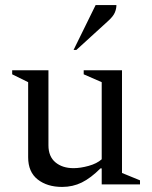

<svg xmlns="http://www.w3.org/2000/svg" viewBox="-20 -727 601 757"><path d="M225 10Q166 10 128.5 -19.5Q91 -49 91 -107V-403L28 -434V-450H171V-154Q171 -110 198.5 -87Q226 -64 270 -64Q297 -64 329.5 -73Q362 -82 381 -99V-403L310 -434V-450H461V-45L532 -16V0H381V-63H376Q338 -25 302.5 -7.5Q267 10 225 10ZM270 -530 357 -707H439Q439 -692 432.5 -677Q426 -662 406 -644L281 -530Z"/></svg>

Font: Spectral
Style: Regular
Weight: 400
Designer: Jean-Baptiste Levee
Foundry: Production Type
Version: Version 2.001